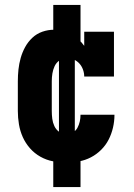

<svg xmlns="http://www.w3.org/2000/svg" viewBox="-20 -648 540 775"><path d="M247 8Q220 8 193.5 3Q167 -2 143 -15.5Q119 -29 101 -49.5Q83 -70 72 -94.5Q61 -119 56.5 -146Q52 -173 52 -200V-320Q52 -344 54.5 -367.5Q57 -391 63.5 -414Q70 -437 81.5 -458Q93 -479 110.5 -495.5Q128 -512 151 -520Q174 -528 198 -528Q216 -528 233.5 -523.5Q251 -519 267 -510.5Q283 -502 296 -490Q309 -478 320 -463V-520H440V-339H320Q320 -353 315 -367Q310 -381 300.5 -391.5Q291 -402 277.5 -408Q264 -414 250 -414Q234 -414 220.5 -404.5Q207 -395 200.5 -381Q194 -367 191.5 -351.5Q189 -336 189 -320V-200Q189 -184 191 -168.5Q193 -153 199.5 -139Q206 -125 219 -115.5Q232 -106 247 -106Q261 -106 273.5 -113Q286 -120 292.5 -132Q299 -144 302 -157.5Q305 -171 305 -185H442V-184Q442 -158 436 -132.5Q430 -107 418.5 -84.5Q407 -62 388.5 -43.5Q370 -25 347 -13Q324 -1 298.5 3.5Q273 8 247 8ZM195 107V-57H218V-463H195V-628H305V-463H282V-57H305V107Z"/></svg>

Font: Iosevka Curly Slab Heavy
Style: Regular
Weight: 900
Monospace: yes
Designer: Belleve Invis
Foundry: Belleve Invis
Version: Version 22.1.2; ttfautohint (v1.8.4)